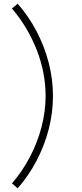

<svg xmlns="http://www.w3.org/2000/svg" viewBox="-20 -852 448 1044"><path d="M45 145Q101 81 142.2 2.5Q183.5 -76 205.8 -161.5Q228 -247 228 -330Q228 -456.5 179.8 -580.2Q131.5 -704 45 -806L76 -832Q135 -765 178.2 -683Q221.5 -601 244.8 -511Q268 -421 268 -330Q268 -239 244.8 -149Q221.5 -59 178.2 23Q135 105 76 172Z"/></svg>

Font: Vela Sans ExtLt
Style: Regular
Weight: 200
Designer: Principal design: Mikhail Sharanda - project Manrope.
Design modification: Ravid Balaliev
Foundry: Mikhail Sharanda
Version: Version 1.001